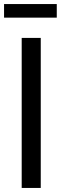

<svg xmlns="http://www.w3.org/2000/svg" viewBox="-37 -927 300 947"><path d="M70 -740H164V0H70ZM-17 -907H243V-840H-17Z"/></svg>

Font: Encode Sans Compressed
Style: Medium
Weight: 500
Designer: Pablo Impallari, Andres Torresi
Foundry: Pablo Impallari, Andres Torresi
Version: Version 1.000; ttfautohint (v1.00) -l 8 -r 50 -G 200 -x 14 -